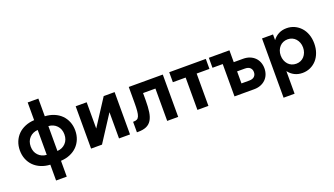

<svg xmlns="http://www.w3.org/2000/svg" viewBox="-76 -1327 3702 2131"><g transform="rotate(-20 1774.5 -261.0)"><path d="M300 -722H426V-513Q485 -510 534 -489.5Q583 -469 617.5 -434.5Q652 -400 671 -353Q690 -306 690 -250Q690 -194 671 -147Q652 -100 617.5 -65.5Q583 -31 534 -10.5Q485 10 426 13V200H300V13Q241 10 192 -10.5Q143 -31 108.5 -65.5Q74 -100 55 -147Q36 -194 36 -250Q36 -306 55 -353Q74 -400 108.5 -434.5Q143 -469 192 -489.5Q241 -510 300 -513ZM426 -103Q486 -107 524 -147Q562 -187 562 -250Q562 -313 524 -353Q486 -393 426 -397ZM300 -397Q240 -393 202 -353Q164 -313 164 -250Q164 -187 202 -147Q240 -107 300 -103Z M916 -500V-190L1117 -500H1246V0H1116V-310L915 0H786V-500Z M1326 -120H1332Q1357 -120 1372.5 -128Q1388 -136 1397 -157.5Q1406 -179 1409.5 -217Q1413 -255 1413 -315V-500H1815V0H1685V-382H1539V-296Q1539 -217 1530.5 -160Q1522 -103 1499.5 -66.5Q1477 -30 1438.5 -13Q1400 4 1341 4H1326Z M2323 -500V-382H2172V0H2042V-382H1891V-500Z M2602 -500V-360H2712Q2755 -360 2789.5 -346.5Q2824 -333 2848.5 -309Q2873 -285 2886 -252Q2899 -219 2899 -180Q2899 -141 2886 -108Q2873 -75 2848.5 -51Q2824 -27 2789.5 -13.5Q2755 0 2712 0H2480V-382H2359V-500ZM2602 -109H2694Q2734 -109 2754.5 -128.5Q2775 -148 2775 -180Q2775 -212 2754.5 -231.5Q2734 -251 2694 -251H2602Z M2987 -500H3117V-433Q3146 -472 3187 -493Q3228 -514 3280 -514Q3330 -514 3372.5 -494.5Q3415 -475 3446.5 -440.5Q3478 -406 3495.5 -357.5Q3513 -309 3513 -250Q3513 -192 3495.5 -143Q3478 -94 3447 -59.5Q3416 -25 3373.5 -5.5Q3331 14 3281 14Q3229 14 3187.5 -7Q3146 -28 3117 -67V200H2987ZM3250 -106Q3278 -106 3302 -116.5Q3326 -127 3343.5 -146.5Q3361 -166 3371 -192.5Q3381 -219 3381 -250Q3381 -282 3371 -308Q3361 -334 3343.5 -353.5Q3326 -373 3302 -383.5Q3278 -394 3250 -394Q3221 -394 3196.5 -383.5Q3172 -373 3154.5 -353.5Q3137 -334 3127 -308Q3117 -282 3117 -250Q3117 -219 3127 -192.5Q3137 -166 3154.5 -146.5Q3172 -127 3196.5 -116.5Q3221 -106 3250 -106Z"/></g></svg>

Font: NT Somic Bold
Style: Regular
Weight: 700
Designer: Ravid Balaliev — lead type designer, mastering
Michael Voronin — secret advisor, marketing
Ivan Kovalenko — best boy
Foundry: NT Type
Version: Version 0.7